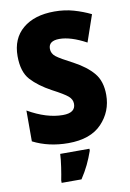

<svg xmlns="http://www.w3.org/2000/svg" viewBox="-101 -785 720 1067"><g transform="rotate(-10 258.5 -251.5)"><path d="M339 -425Q269 -461 246 -479Q223 -497 223 -524Q223 -569 284 -569Q348 -569 435 -522L487 -673Q442 -695 391.5 -709.5Q341 -724 283 -724Q170 -724 104.5 -669Q39 -614 39 -515Q39 -426 80.5 -380.5Q122 -335 194 -296Q259 -262 280.5 -243.5Q302 -225 302 -200Q302 -149 231 -149Q139 -149 35 -209V-35Q123 10 234 10Q359 10 423 -57Q487 -124 487 -218Q487 -295 448.5 -341Q410 -387 339 -425ZM178 61Q177 90 170.5 134Q164 178 158 207V221H270Q295 183 312 147.5Q329 112 343 72V61Z"/></g></svg>

Font: Noto Sans UI SemiCondensed Black
Style: Regular
Weight: 900
Width: 4
Designer: Monotype Design Team
Foundry: Monotype Imaging Inc.
Version: 1.001